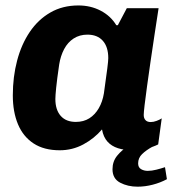

<svg xmlns="http://www.w3.org/2000/svg" viewBox="-20 -541 656 704"><path d="M199 10Q141.5 10 103.2 -15Q65 -40 46 -85.2Q27 -130.5 27 -191.5Q27 -259.5 42.8 -319Q58.5 -378.5 89.2 -424Q120 -469.5 164.8 -495.2Q209.5 -521 267.5 -521Q312.5 -521 349.2 -501.8Q386 -482.5 406.5 -448.5H412L445 -511H561.5Q554.5 -465.5 546.8 -415Q539 -364.5 532 -315.5Q525 -266.5 519.2 -225Q513.5 -183.5 510.2 -155.8Q507 -128 507 -119.5Q507 -107.5 513.5 -100.5Q520 -93.5 532.5 -93.5Q543 -93.5 554.2 -97.8Q565.5 -102 573 -107L560 -11.5Q542.5 -2.5 517.2 3.8Q492 10 467 10Q436.5 10 412.8 2.5Q389 -5 374 -21.8Q359 -38.5 354 -66.5Q325.5 -33 285.5 -11.5Q245.5 10 199 10ZM258 -94Q286.5 -94 307.5 -107.2Q328.5 -120.5 342.2 -144.2Q356 -168 361 -199Q370 -263 373.5 -290.5Q377 -318 377 -328Q377 -369 357 -391.5Q337 -414 300.5 -414Q272 -414 250.2 -400Q228.5 -386 215.2 -361Q202 -336 197 -304.5Q189 -249.5 186 -219.8Q183 -190 183 -178Q183 -138.5 202.5 -116.2Q222 -94 258 -94ZM484.5 143.5Q448.5 143.5 420.5 128.8Q392.5 114 392.5 79.5Q392.5 51 409.5 30Q426.5 9 447.5 -3H539Q516 9.5 501.2 23.8Q486.5 38 486.5 58Q486.5 73 497.2 79.2Q508 85.5 521.5 85.5Q536.5 85.5 553.2 81.2Q570 77 585 72L592 116Q568 129 540 136.2Q512 143.5 484.5 143.5Z"/></svg>

Font: Chivo Medium
Style: Italic
Weight: 500
Italic angle: -8.05°
Designer: Hector Gatti
Foundry: Omnibus-Type
Version: Version 2.002